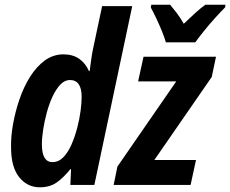

<svg xmlns="http://www.w3.org/2000/svg" viewBox="-20 -786 978 816"><path d="M149 10Q96 10 61.5 -33Q27 -76 27 -160Q26 -206 35.5 -259Q45 -312 63 -364.5Q81 -417 108 -460Q135 -503 170.5 -529Q206 -555 250 -555Q289 -555 316 -536.5Q343 -518 358 -484H361Q364 -504 367.5 -531.5Q371 -559 376 -581L414 -760H542L381 0H279L282 -67H279Q250 -31 221 -10.5Q192 10 149 10ZM203 -97Q229 -97 249 -117.5Q269 -138 283.5 -171Q298 -204 308 -242Q318 -280 322.5 -315Q327 -350 327 -374Q327 -446 277 -446Q255 -446 236.5 -426.5Q218 -407 203.5 -376Q189 -345 179 -308Q169 -271 163.5 -235.5Q158 -200 158 -173Q158 -97 203 -97ZM463 0 479 -78 729 -440H567L590 -545H898L880 -459L636 -106H813L790 0ZM685 -606Q679 -627 668 -654Q657 -681 644.5 -707.5Q632 -734 621 -754L623 -766H703Q715 -752 731 -731Q747 -710 761 -685Q787 -710 809.5 -730.5Q832 -751 853 -766H938L937 -755Q920 -738 895 -710.5Q870 -683 847 -654.5Q824 -626 810 -606Z"/></svg>

Font: Noto Sans Condensed
Style: Bold Italic
Weight: 700
Width: 3
Italic angle: -12°
Designer: Monotype Design Team
Foundry: Monotype Imaging Inc.
Version: Version 2.013; ttfautohint (v1.8.4.7-5d5b)